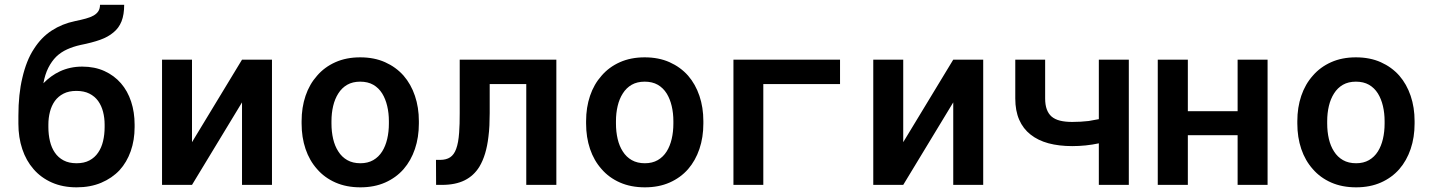

<svg xmlns="http://www.w3.org/2000/svg" viewBox="-20 -780 6041 810"><path d="M326.7 -499Q300.8 -499 277.3 -493.9Q253.9 -488.8 232.9 -479Q213.9 -470.2 196.3 -457.5Q178.7 -444.8 163.1 -428.7Q169.9 -466.3 183.8 -493.9Q197.8 -521.5 217.3 -541Q237.3 -560.1 263.2 -571.8Q289.1 -583.5 319.8 -590.3Q369.1 -600.1 402.6 -612.1Q436 -624 458.5 -643.1Q481.4 -661.6 492.7 -689.9Q503.9 -718.3 503.9 -759.8H401.9Q401.9 -744.1 395.3 -733.4Q388.7 -722.7 375.5 -714.8Q361.8 -707 342.3 -701.7Q322.8 -696.3 296.4 -690.9Q242.2 -679.7 198.2 -651.1Q154.3 -622.6 123.5 -574.2Q106.9 -549.3 94.7 -518.3Q82.5 -487.3 74.2 -451.2Q65.9 -417 61.8 -377.2Q57.6 -337.4 57.6 -291.5V-257.8Q57.6 -200.2 74 -151.1Q90.3 -102.1 121.6 -66.4Q152.8 -30.3 198.7 -10Q244.6 10.3 303.2 10.3Q361.3 10.3 407 -9Q452.6 -28.3 484.4 -62Q515.1 -95.7 531.5 -142.3Q547.9 -189 547.9 -243.7V-254.4Q547.9 -306.6 533.2 -351.3Q518.6 -396 490.2 -428.7Q461.9 -461.4 420.7 -480.2Q379.4 -499 326.7 -499ZM302.2 -396.5Q334.5 -396.5 357.2 -385Q379.9 -373.5 394 -354Q408.2 -334 414.8 -308.3Q421.4 -282.7 421.4 -254.4V-243.7Q421.4 -212.4 414.8 -184.6Q408.2 -156.7 394 -136.2Q379.9 -115.2 357.4 -103.3Q335 -91.3 303.2 -91.3Q271 -91.3 248.3 -103.3Q225.6 -115.2 211.4 -136.2Q197.3 -156.7 190.7 -184.6Q184.1 -212.4 184.1 -243.7V-254.4Q184.1 -282.7 190.7 -308.3Q197.3 -334 211.4 -354Q225.6 -373.5 248 -385Q270.5 -396.5 302.2 -396.5Z M1001 -528.3 790 -180.2V-528.3H663.6V0H790L1001 -348.1V0H1127.4V-528.3Z M1252.4 -269V-258.8Q1252.4 -200.7 1269 -151.6Q1285.6 -102.5 1317.9 -66.4Q1349.1 -30.3 1395.3 -10Q1441.4 10.3 1500.5 10.3Q1559.1 10.3 1605 -10Q1650.9 -30.3 1682.6 -66.4Q1713.9 -102.5 1730.5 -151.6Q1747.1 -200.7 1747.1 -258.8V-269Q1747.1 -326.7 1730.5 -375.7Q1713.9 -424.8 1682.6 -460.9Q1650.4 -497.1 1604.5 -517.6Q1558.6 -538.1 1499.5 -538.1Q1440.9 -538.1 1395 -517.6Q1349.1 -497.1 1317.9 -460.9Q1285.6 -424.8 1269 -375.7Q1252.4 -326.7 1252.4 -269ZM1378.4 -258.8V-269Q1378.4 -302.7 1385.5 -332.8Q1392.6 -362.8 1407.2 -385.7Q1421.9 -409.2 1444.8 -422.4Q1467.8 -435.5 1499.5 -435.5Q1531.7 -435.5 1554.7 -422.4Q1577.6 -409.2 1592.3 -385.7Q1606.4 -362.8 1613.5 -332.8Q1620.6 -302.7 1620.6 -269V-258.8Q1620.6 -224.1 1613.5 -193.8Q1606.4 -163.6 1592.3 -141.1Q1577.6 -117.7 1554.7 -104.5Q1531.7 -91.3 1500.5 -91.3Q1468.3 -91.3 1445.1 -104.5Q1421.9 -117.7 1407.2 -141.1Q1392.6 -163.6 1385.5 -193.8Q1378.4 -224.1 1378.4 -258.8Z M2327.1 -528.3H1919.4V-303.2Q1919.4 -279.3 1918.9 -258.8Q1918.5 -238.3 1917 -220.7Q1915.5 -199.2 1912.4 -181.9Q1909.2 -164.6 1904.3 -151.4Q1895.5 -127.4 1879.2 -116.5Q1862.8 -105.5 1836.4 -105.5H1819.3L1819.8 0H1844.2Q1901.4 0 1940.2 -19.3Q1979 -38.6 2002.4 -76.7Q2017.1 -101.1 2026.6 -132.8Q2036.1 -164.6 2040.5 -202.6Q2043.5 -225.1 2044.7 -250.5Q2045.9 -275.9 2045.9 -303.2V-425.3H2200.2V0H2327.1Z M2452.6 -269V-258.8Q2452.6 -200.7 2469.2 -151.6Q2485.8 -102.5 2518.1 -66.4Q2549.3 -30.3 2595.5 -10Q2641.6 10.3 2700.7 10.3Q2759.3 10.3 2805.2 -10Q2851.1 -30.3 2882.8 -66.4Q2914.1 -102.5 2930.7 -151.6Q2947.3 -200.7 2947.3 -258.8V-269Q2947.3 -326.7 2930.7 -375.7Q2914.1 -424.8 2882.8 -460.9Q2850.6 -497.1 2804.7 -517.6Q2758.8 -538.1 2699.7 -538.1Q2641.1 -538.1 2595.2 -517.6Q2549.3 -497.1 2518.1 -460.9Q2485.8 -424.8 2469.2 -375.7Q2452.6 -326.7 2452.6 -269ZM2578.6 -258.8V-269Q2578.6 -302.7 2585.7 -332.8Q2592.8 -362.8 2607.4 -385.7Q2622.1 -409.2 2645 -422.4Q2668 -435.5 2699.7 -435.5Q2731.9 -435.5 2754.9 -422.4Q2777.8 -409.2 2792.5 -385.7Q2806.6 -362.8 2813.7 -332.8Q2820.8 -302.7 2820.8 -269V-258.8Q2820.8 -224.1 2813.7 -193.8Q2806.6 -163.6 2792.5 -141.1Q2777.8 -117.7 2754.9 -104.5Q2731.9 -91.3 2700.7 -91.3Q2668.5 -91.3 2645.3 -104.5Q2622.1 -117.7 2607.4 -141.1Q2592.8 -163.6 2585.7 -193.8Q2578.6 -224.1 2578.6 -258.8Z M3523.9 -425.3V-528.3H3074.2V0H3200.2V-425.3Z M4001.5 -528.3 3790.5 -180.2V-528.3H3664.1V0H3790.5L4001.5 -348.1V0H4127.9V-528.3Z M4742.2 0V-528.3H4615.7V-277.3Q4604.5 -275.4 4594 -273.4Q4583.5 -271.5 4572.8 -269.5Q4555.7 -267.6 4538.6 -266.6Q4521.5 -265.6 4503.4 -265.6Q4473.6 -265.6 4451.9 -271Q4430.2 -276.4 4416 -288.6Q4402.8 -300.3 4396 -319.1Q4389.2 -337.9 4389.2 -364.7V-528.3H4263.2V-364.7Q4263.2 -312.5 4279.8 -274.7Q4296.4 -236.8 4327.6 -212.4Q4358.9 -187.5 4403.3 -175.5Q4447.8 -163.6 4503.4 -163.6Q4531.7 -163.6 4560.1 -166.5Q4588.4 -169.4 4615.7 -175.3V0Z M5327.6 0V-528.3H5201.2V-311H4991.2V-528.3H4864.3V0H4991.2V-209.5H5201.2V0Z M5453.1 -269V-258.8Q5453.1 -200.7 5469.7 -151.6Q5486.3 -102.5 5518.6 -66.4Q5549.8 -30.3 5595.9 -10Q5642.1 10.3 5701.2 10.3Q5759.8 10.3 5805.7 -10Q5851.6 -30.3 5883.3 -66.4Q5914.6 -102.5 5931.2 -151.6Q5947.8 -200.7 5947.8 -258.8V-269Q5947.8 -326.7 5931.2 -375.7Q5914.6 -424.8 5883.3 -460.9Q5851.1 -497.1 5805.2 -517.6Q5759.3 -538.1 5700.2 -538.1Q5641.6 -538.1 5595.7 -517.6Q5549.8 -497.1 5518.6 -460.9Q5486.3 -424.8 5469.7 -375.7Q5453.1 -326.7 5453.1 -269ZM5579.1 -258.8V-269Q5579.1 -302.7 5586.2 -332.8Q5593.3 -362.8 5607.9 -385.7Q5622.6 -409.2 5645.5 -422.4Q5668.5 -435.5 5700.2 -435.5Q5732.4 -435.5 5755.4 -422.4Q5778.3 -409.2 5793 -385.7Q5807.1 -362.8 5814.2 -332.8Q5821.3 -302.7 5821.3 -269V-258.8Q5821.3 -224.1 5814.2 -193.8Q5807.1 -163.6 5793 -141.1Q5778.3 -117.7 5755.4 -104.5Q5732.4 -91.3 5701.2 -91.3Q5668.9 -91.3 5645.8 -104.5Q5622.6 -117.7 5607.9 -141.1Q5593.3 -163.6 5586.2 -193.8Q5579.1 -224.1 5579.1 -258.8Z"/></svg>

Font: Roboto Mono SemiBold
Style: Regular
Weight: 600
Monospace: yes
Designer: Google
Version: Version 3.000